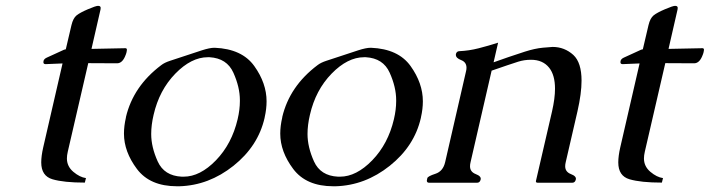

<svg xmlns="http://www.w3.org/2000/svg" viewBox="-20 -632 2455 664"><path d="M137.7 -410.2Q128.4 -410.2 130.4 -419.9V-420.9Q132.3 -428.7 142.6 -433.1Q153.3 -437.5 174.8 -447.8Q196.3 -458 200.7 -459.7Q205.1 -461.4 207.5 -461.4L227.1 -544.9Q232.9 -569.3 244.9 -578.9Q256.8 -588.4 284.2 -600.1Q311.5 -611.8 319.3 -611.8Q330.6 -611.8 327.6 -599.1L296.4 -462.9L413.6 -465.3Q418.9 -465.3 418.9 -459.5Q418.9 -457.5 417.7 -451.7Q416.5 -445.8 412.1 -436Q401.9 -413.1 384.8 -413.1L285.2 -413.6L214.4 -107.4Q211.4 -94.7 211.4 -84Q211.4 -56.6 233.6 -37.8Q255.9 -19 277.3 -16.1L273.4 -0.5Q200.7 -0.5 161.6 -12Q122.6 -23.4 122.6 -70.3Q122.6 -92.3 129.4 -122.1L196.3 -412.6Z M895 -224.1Q872.6 -126.5 787.4 -58.6Q702.1 9.3 600.1 12.2H592.3Q498.5 12.2 453.6 -47.6Q408.7 -107.4 408.7 -169.9Q408.7 -196.3 415.5 -225.6V-227.1Q440.9 -334 537.6 -406.7Q548.8 -415.5 568.6 -421.9Q588.4 -428.2 619.6 -438.7Q650.9 -449.2 678.2 -458Q705.6 -466.8 721.2 -466.8H722.7Q816.9 -462.9 859.4 -403.6Q901.9 -344.2 901.9 -281.7Q901.9 -255.4 895.5 -227.1ZM698.7 -434.1Q641.6 -434.1 586.2 -377.2Q530.8 -320.3 511.2 -234.9Q502.9 -199.7 502.9 -168.5Q502.9 -123.5 525.4 -73.7Q547.9 -23.9 608.4 -21H615.2Q671.9 -21 726.8 -77.6Q781.7 -134.3 801.8 -219.7Q809.6 -252.9 809.6 -282.2Q809.6 -284.2 809.6 -285.6Q809.6 -330.6 787.1 -380.6Q764.6 -430.7 704.6 -434.1Z M1435.5 -224.1Q1413.1 -126.5 1327.9 -58.6Q1242.7 9.3 1140.6 12.2H1132.8Q1039.1 12.2 994.1 -47.6Q949.2 -107.4 949.2 -169.9Q949.2 -196.3 956.1 -225.6V-227.1Q981.4 -334 1078.1 -406.7Q1089.4 -415.5 1109.1 -421.9Q1128.9 -428.2 1160.2 -438.7Q1191.4 -449.2 1218.8 -458Q1246.1 -466.8 1261.7 -466.8H1263.2Q1357.4 -462.9 1399.9 -403.6Q1442.4 -344.2 1442.4 -281.7Q1442.4 -255.4 1436 -227.1ZM1239.3 -434.1Q1182.1 -434.1 1126.7 -377.2Q1071.3 -320.3 1051.8 -234.9Q1043.5 -199.7 1043.5 -168.5Q1043.5 -123.5 1065.9 -73.7Q1088.4 -23.9 1148.9 -21H1155.8Q1212.4 -21 1267.3 -77.6Q1322.3 -134.3 1342.3 -219.7Q1350.1 -252.9 1350.1 -282.2Q1350.1 -284.2 1350.1 -285.6Q1350.1 -330.6 1327.6 -380.6Q1305.2 -430.7 1245.1 -434.1Z M1891.1 -469.7Q1932.1 -469.7 1962.9 -441.9Q1991.2 -415.5 1991.2 -353Q1991.2 -309.1 1977.1 -247.1L1936.5 -71.3Q1934.6 -63.5 1934.6 -57.1Q1934.6 -37.6 1954.3 -30Q1974.1 -22.5 1971.4 -11.2Q1968.8 0 1959 0H1840.3Q1832 0 1833.5 -6.3L1889.2 -247.1Q1899.4 -292 1899.4 -325.2Q1899.4 -372.1 1879.4 -397.5Q1857.4 -425.3 1816.4 -425.3Q1793 -425.3 1772.2 -418.7Q1751.5 -412.1 1733.6 -406Q1715.8 -399.9 1703.1 -395.5Q1690.4 -391.1 1680.2 -387.7L1607.4 -71.3Q1605.5 -63.5 1605.5 -57.1Q1605.5 -37.6 1625.2 -30Q1645 -22.5 1642.3 -11.2Q1639.6 0 1629.9 0H1464.4Q1456.1 0 1456.1 -7.3Q1456.1 -9.3 1457.8 -15.9Q1459.5 -22.5 1485.8 -31Q1512.2 -39.6 1519.5 -71.3L1591.3 -383.8Q1593.3 -391.1 1593.3 -397.5Q1593.3 -417 1575 -424.1Q1556.6 -431.2 1556.6 -441.9Q1556.6 -443.4 1556.6 -444.8Q1559.1 -455.1 1569.3 -455.1Q1602.1 -456.5 1635.5 -465.1Q1668.9 -473.6 1702.6 -484.4L1687 -416.5Q1716.3 -426.8 1738.5 -434.6Q1760.7 -442.4 1795.2 -453.4Q1829.6 -464.4 1857.2 -467Q1884.8 -469.7 1891.1 -469.7Z M2133.3 -410.2Q2124 -410.2 2126 -419.9V-420.9Q2127.9 -428.7 2138.2 -433.1Q2148.9 -437.5 2170.4 -447.8Q2191.9 -458 2196.3 -459.7Q2200.7 -461.4 2203.1 -461.4L2222.7 -544.9Q2228.5 -569.3 2240.5 -578.9Q2252.4 -588.4 2279.8 -600.1Q2307.1 -611.8 2314.9 -611.8Q2326.2 -611.8 2323.2 -599.1L2292 -462.9L2409.2 -465.3Q2414.6 -465.3 2414.6 -459.5Q2414.6 -457.5 2413.3 -451.7Q2412.1 -445.8 2407.7 -436Q2397.5 -413.1 2380.4 -413.1L2280.8 -413.6L2210 -107.4Q2207 -94.7 2207 -84Q2207 -56.6 2229.2 -37.8Q2251.5 -19 2272.9 -16.1L2269 -0.5Q2196.3 -0.5 2157.2 -12Q2118.2 -23.4 2118.2 -70.3Q2118.2 -92.3 2125 -122.1L2191.9 -412.6Z"/></svg>

Font: Caudex
Style: Italic
Weight: 400
Italic angle: -13°
Version: Version 1.04